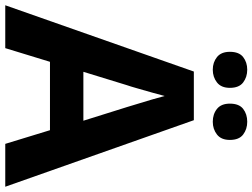

<svg xmlns="http://www.w3.org/2000/svg" viewBox="-135 -825 960 730"><g transform="rotate(90 345.0 -460.0)"><path d="M527 0 475 -170H215L163 0H0L252 -717H437L690 0ZM387 -463Q382 -480 374 -506Q366 -532 358 -559Q350 -586 345 -606Q340 -586 331.5 -556.5Q323 -527 315.5 -500.5Q308 -474 304 -463L253 -297H439ZM177 -854Q177 -889 197 -904.5Q217 -920 245 -920Q273 -920 293.5 -904.5Q314 -889 314 -854Q314 -821 293.5 -805Q273 -789 245 -789Q217 -789 197 -805Q177 -821 177 -854ZM374 -854Q374 -889 394 -904.5Q414 -920 443 -920Q471 -920 491.5 -904.5Q512 -889 512 -854Q512 -821 491.5 -805Q471 -789 443 -789Q414 -789 394 -805Q374 -821 374 -854Z"/></g></svg>

Font: Noto Sans Telugu
Style: Bold
Weight: 700
Designer: Jelle Bosma - Monotype Design Team
Foundry: Monotype Imaging Inc.
Version: Version 2.005; ttfautohint (v1.8.4.7-5d5b)